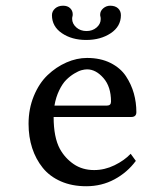

<svg xmlns="http://www.w3.org/2000/svg" viewBox="-20 -643 499 673"><path d="M170.9 -272.9H355Q369.1 -272.9 369.1 -287.1Q369.1 -339.4 342.5 -369.6Q315.9 -399.9 285.2 -399.9Q276.9 -399.9 265.9 -397Q254.9 -394 240 -385Q225.1 -376 211.9 -362.8Q198.7 -349.6 187.3 -325.9Q175.8 -302.2 170.9 -272.9ZM438 -104 456.1 -79.1Q426.3 -38.6 381.3 -14.4Q336.4 9.8 282.2 9.8Q232.4 9.8 193.4 -7.3Q154.3 -24.4 129.9 -54.7Q105.5 -85 92.8 -124Q80.1 -163.1 80.1 -209Q80.1 -261.7 98.6 -306.6Q117.2 -351.6 147 -379.9Q176.8 -408.2 212.9 -424.1Q249 -439.9 285.2 -439.9Q332 -439.9 367.2 -422.4Q402.3 -404.8 421.4 -376Q440.4 -347.2 449.2 -315.4Q458 -283.7 458 -250Q458 -232.9 439.9 -232.9H168Q168 -161.6 189.9 -121.1Q208 -88.4 238.5 -67.6Q269 -46.9 310.1 -46.9Q346.7 -46.9 381.3 -63.7Q416 -80.6 438 -104ZM403.8 -589.8Q403.8 -550.3 368.2 -526.6Q332.5 -502.9 282.2 -502.9Q231.9 -502.9 197 -526.6Q162.1 -550.3 162.1 -589.8Q162.1 -603.5 173.1 -613.3Q184.1 -623 201.2 -623Q216.8 -623 225.8 -614.3Q234.9 -605.5 234.9 -592.8Q234.9 -587.9 233.9 -585Q232.9 -582 232.9 -577.1Q232.9 -560.1 247.3 -547.1Q261.7 -534.2 283.2 -534.2Q304.2 -534.2 318.6 -546.6Q333 -559.1 333 -576.2Q333 -582 332 -585Q331.1 -586.9 331.1 -591.8Q331.1 -604.5 341.8 -613.8Q352.5 -623 366.2 -623Q383.8 -623 393.8 -613.8Q403.8 -604.5 403.8 -589.8Z"/></svg>

Font: Linear Smooth
Style: Regular
Weight: 400
Designer: Philipp H. Poll, Flanker
Foundry: Philipp H. Poll, reworked by Flanker
Version: Version 1.061 | FøM Fix